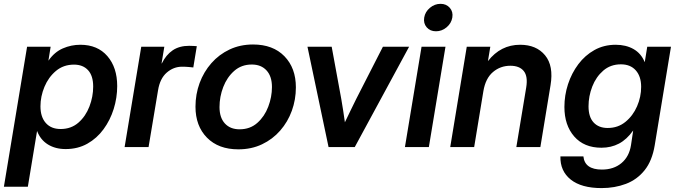

<svg xmlns="http://www.w3.org/2000/svg" viewBox="-42 -756 3481 987"><path d="M-22 204.1 97.2 -515.6H218.3L207 -444.8H207.5Q237.8 -488.3 280.8 -507.1Q323.7 -525.9 371.1 -525.9Q459.5 -525.9 510 -467.5Q560.5 -409.2 560.5 -313.5Q560.5 -253.9 542.5 -196Q524.4 -138.2 490.2 -91.6Q456.1 -44.9 407 -17.3Q357.9 10.3 295.4 10.3Q242.7 10.3 204.3 -13.4Q166 -37.1 148.9 -82H148.4L101.1 204.1ZM269.5 -92.8Q323.7 -92.8 361.1 -125.5Q398.4 -158.2 417.7 -208.5Q437 -258.8 437 -311Q437 -366.7 410.6 -395.3Q384.3 -423.8 338.4 -423.8Q284.2 -423.8 245.6 -391.4Q207 -358.9 186.5 -309.6Q166 -260.3 166 -209.5Q166 -154.8 193.4 -123.8Q220.7 -92.8 269.5 -92.8Z M598.6 0 684.1 -515.6H802.7L788.6 -430.2H790Q811.5 -474.1 845.7 -497.3Q879.9 -520.5 930.2 -520.5Q942.4 -520.5 952.4 -519.8Q962.4 -519 969.7 -518.6L951.7 -409.2Q944.8 -410.2 928.5 -411.6Q912.1 -413.1 894 -413.1Q850.1 -413.1 815.2 -382.8Q780.3 -352.5 770.5 -292L721.7 0Z M1183.1 11.7Q1081.1 11.7 1022 -48.3Q962.9 -108.4 962.9 -207.5Q962.9 -271.5 984.1 -329.1Q1005.4 -386.7 1044.7 -431.4Q1084 -476.1 1138.4 -501.7Q1192.9 -527.3 1258.8 -527.3Q1361.3 -527.3 1420.2 -466.8Q1479 -406.2 1479 -307.1Q1479 -244.1 1458.3 -186.8Q1437.5 -129.4 1398.4 -84.7Q1359.4 -40 1304.9 -14.2Q1250.5 11.7 1183.1 11.7ZM1189.5 -91.3Q1243.7 -91.3 1280.8 -124.3Q1317.9 -157.2 1336.9 -207.3Q1356 -257.3 1356 -308.6Q1356 -363.8 1328.1 -394Q1300.3 -424.3 1252.4 -424.3Q1199.2 -424.3 1162.1 -391.6Q1125 -358.9 1105.7 -308.8Q1086.4 -258.8 1086.4 -205.6Q1086.4 -151.4 1114 -121.3Q1141.6 -91.3 1189.5 -91.3Z M1647 0 1538.6 -515.6H1663.1L1712.4 -247.1Q1717.8 -217.3 1722.2 -187.3Q1726.6 -157.2 1731 -127.4Q1745.1 -157.2 1759.8 -187.3Q1774.4 -217.3 1789.1 -247.1L1926.3 -515.6H2061L1781.7 0Z M2039.6 0 2125 -515.6H2248L2162.6 0ZM2199.2 -595.2Q2168.9 -595.2 2151.4 -615.7Q2133.8 -636.2 2138.7 -666Q2143.6 -695.3 2168 -715.8Q2192.4 -736.3 2222.7 -736.3Q2252.4 -736.3 2270.3 -715.8Q2288.1 -695.3 2283.2 -666Q2278.3 -636.2 2253.9 -615.7Q2229.5 -595.2 2199.2 -595.2Z M2442.9 -287.6 2395.5 0H2272.5L2357.4 -515.6H2478.5L2466.3 -441.9Q2531.7 -525.9 2631.8 -525.9Q2715.3 -525.9 2760 -471.7Q2804.7 -417.5 2788.1 -317.9L2735.8 0H2612.3L2663.1 -306.6Q2672.4 -363.8 2650.4 -390.9Q2628.4 -418 2581.5 -418Q2530.3 -418 2492.2 -385.7Q2454.1 -353.5 2442.9 -287.6Z M3050.3 210.9Q2946.8 210.9 2891.8 167Q2836.9 123 2838.9 47.9H2957Q2963.9 115.7 3052.2 115.7Q3112.8 115.7 3152.6 82.5Q3192.4 49.3 3201.7 -9.8L3212.9 -84.5H3212.4Q3180.2 -39.1 3139.9 -17.8Q3099.6 3.4 3049.8 3.4Q2960.4 3.4 2909.9 -54.4Q2859.4 -112.3 2859.4 -206.1Q2859.4 -266.1 2877.9 -323Q2896.5 -379.9 2930.9 -425.8Q2965.3 -471.7 3013.9 -498.8Q3062.5 -525.9 3123 -525.9Q3175.8 -525.9 3214.8 -503.7Q3253.9 -481.4 3272 -437H3272.5L3285.2 -515.6H3407.2L3323.7 -9.3Q3310.5 70.8 3271.7 119.1Q3232.9 167.5 3175.5 189.2Q3118.2 210.9 3050.3 210.9ZM3082 -98.1Q3134.8 -98.1 3173.3 -129.6Q3211.9 -161.1 3232.9 -209.5Q3253.9 -257.8 3253.9 -309.6Q3253.9 -363.3 3226.3 -394.3Q3198.7 -425.3 3149.9 -425.3Q3096.7 -425.3 3059.3 -393.1Q3022 -360.8 3002.7 -311.3Q2983.4 -261.7 2983.4 -209.5Q2983.4 -154.8 3009.5 -126.5Q3035.6 -98.1 3082 -98.1Z"/></svg>

Font: Inter Display SemiBold
Style: Italic
Weight: 600
Italic angle: -9.39999°
Designer: Rasmus Andersson
Foundry: rsms
Version: Version 4.000;git-a52131595